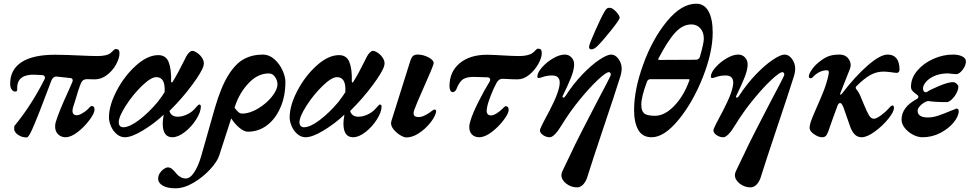

<svg xmlns="http://www.w3.org/2000/svg" viewBox="-20 -728 5252 1038"><path d="M57 -30V-46Q149 -157 221 -300L223 -308Q223 -321 208 -322L168 -324Q123 -326 98.5 -309Q74 -292 73 -255V-253V-243Q73 -233 62 -233Q51 -233 43 -244.5Q35 -256 35 -275Q35 -352 96.5 -392Q158 -432 277 -432Q308 -432 337 -431Q366 -430 388 -429Q472 -425 505 -425Q557 -425 576 -440Q582 -444 591 -453.5Q600 -463 605 -463Q616 -463 621 -458Q626 -453 626 -440Q626 -414 608 -380.5Q590 -347 559 -323Q528 -299 492 -299L449 -300Q427 -300 418 -279Q404 -246 385 -179L375 -148Q372 -136 372 -129Q372 -105 395 -105Q407 -105 425 -115.5Q443 -126 455 -138Q460 -144 465.5 -149Q471 -154 474 -155Q483 -155 487 -150.5Q491 -146 491 -135Q491 -116 464 -79.5Q437 -43 400.5 -14.5Q364 14 334 14Q311 14 294.5 -1.5Q278 -17 278 -44Q278 -58 282 -70Q299 -126 352 -241L370 -282Q373 -288 373 -293Q373 -305 361 -306L286 -314Q277 -315 269.5 -309Q262 -303 258 -293Q184 -95 155 -31Q153 -26 146.5 -13Q140 0 134.5 7.5Q129 15 125 15Q103 15 87 6.5Q71 -2 63.5 -12.5Q56 -23 57 -30Z M569 -93Q569 -158 611 -238Q653 -318 715.5 -374Q778 -430 836 -430Q877 -430 892 -392Q907 -354 905 -288Q905 -283 908 -282Q911 -281 914 -287Q941 -330 976 -401L987 -423Q994 -436 1003 -444.5Q1012 -453 1019 -453Q1030 -453 1045.5 -442.5Q1061 -432 1071.5 -416.5Q1082 -401 1082 -386Q1082 -380 1080 -372Q1072 -341 1018.5 -268.5Q965 -196 896 -128Q905 -97 941 -97Q964 -97 989.5 -108.5Q1015 -120 1033 -140Q1038 -146 1046 -154.5Q1054 -163 1055 -163Q1066 -163 1066 -153Q1066 -123 1041 -83Q1016 -43 979.5 -14.5Q943 14 912 14Q887 14 874 -3Q861 -20 860 -52Q859 -76 865 -108Q814 -60 753 -23Q692 14 655 14Q631 14 611 -3Q591 -20 580 -45.5Q569 -71 569 -93ZM831 -175Q859 -211 870 -230Q875 -311 825 -311Q796 -311 747 -263.5Q698 -216 660 -156.5Q622 -97 622 -67Q622 -54 628.5 -47Q635 -40 646 -40Q680 -40 731.5 -79Q783 -118 831 -175Z M1523 -285Q1523 -209 1496.5 -147.5Q1470 -86 1424 -51Q1378 -16 1320 -16Q1300 -16 1275 -36.5Q1250 -57 1230 -88L1165 113Q1155 145 1116 187.5Q1077 230 1026 260Q975 290 929 290Q883 290 859 275Q835 260 835 239Q835 222 844 208Q853 194 865.5 185.5Q878 177 887 177Q899 177 908 184Q917 191 924.5 199.5Q932 208 934 211Q943 222 956.5 229.5Q970 237 984 237Q1008 237 1030 203.5Q1052 170 1068 115L1141 -142Q1174 -256 1213.5 -320Q1253 -384 1298.5 -408.5Q1344 -433 1401 -433Q1434 -433 1462 -409Q1490 -385 1506.5 -349.5Q1523 -314 1523 -285ZM1480 -272Q1480 -293 1467 -312Q1454 -331 1433 -331Q1374 -331 1325 -279.5Q1276 -228 1252 -158L1248 -145Q1260 -130 1269 -122Q1278 -114 1289 -114Q1330 -114 1375 -141Q1420 -168 1450 -205.5Q1480 -243 1480 -272Z M1546 -93Q1546 -158 1588 -238Q1630 -318 1692.5 -374Q1755 -430 1813 -430Q1854 -430 1869 -392Q1884 -354 1882 -288Q1882 -283 1885 -282Q1888 -281 1891 -287Q1918 -330 1953 -401L1964 -423Q1971 -436 1980 -444.5Q1989 -453 1996 -453Q2007 -453 2022.5 -442.5Q2038 -432 2048.5 -416.5Q2059 -401 2059 -386Q2059 -380 2057 -372Q2049 -341 1995.5 -268.5Q1942 -196 1873 -128Q1882 -97 1918 -97Q1941 -97 1966.5 -108.5Q1992 -120 2010 -140Q2015 -146 2023 -154.5Q2031 -163 2032 -163Q2043 -163 2043 -153Q2043 -123 2018 -83Q1993 -43 1956.5 -14.5Q1920 14 1889 14Q1864 14 1851 -3Q1838 -20 1837 -52Q1836 -76 1842 -108Q1791 -60 1730 -23Q1669 14 1632 14Q1608 14 1588 -3Q1568 -20 1557 -45.5Q1546 -71 1546 -93ZM1808 -175Q1836 -211 1847 -230Q1852 -311 1802 -311Q1773 -311 1724 -263.5Q1675 -216 1637 -156.5Q1599 -97 1599 -67Q1599 -54 1605.5 -47Q1612 -40 1623 -40Q1657 -40 1708.5 -79Q1760 -118 1808 -175Z M2094 -63Q2094 -66 2096 -74L2198 -398Q2205 -419 2213.5 -426Q2222 -433 2239 -433Q2259 -433 2280.5 -425Q2302 -417 2314.5 -405.5Q2327 -394 2324 -383Q2314 -351 2272 -258Q2228 -159 2219 -132Q2216 -123 2216 -115Q2216 -95 2244 -95Q2267 -95 2302 -119Q2308 -124 2317 -130Q2326 -136 2327 -136Q2338 -136 2338 -126Q2338 -124 2336 -116Q2328 -90 2302 -59Q2276 -28 2242.5 -6.5Q2209 15 2177 15Q2164 15 2144 3Q2124 -9 2109 -27Q2094 -45 2094 -63Z M2517 -41Q2517 -56 2523 -74Q2535 -115 2567 -178.5Q2599 -242 2626 -285Q2630 -290 2630 -297Q2630 -308 2617 -310L2549 -312Q2507 -314 2485 -300.5Q2463 -287 2447 -245Q2440 -230 2426 -230Q2419 -230 2414.5 -239.5Q2410 -249 2410 -262Q2410 -340 2465 -386Q2520 -432 2613 -432Q2640 -432 2706 -428Q2724 -427 2745.5 -426Q2767 -425 2788 -425Q2811 -425 2830 -429.5Q2849 -434 2858 -441Q2865 -445 2874 -455Q2883 -465 2888 -465Q2899 -465 2904 -460Q2909 -455 2909 -441Q2909 -416 2890 -382Q2871 -348 2841 -323.5Q2811 -299 2778 -299Q2752 -299 2720 -301Q2710 -302 2696 -302Q2677 -302 2665 -281Q2649 -252 2633 -211Q2617 -170 2613 -146Q2611 -134 2611 -130Q2611 -104 2635 -104Q2647 -104 2664 -114.5Q2681 -125 2693 -137Q2710 -154 2713 -154Q2730 -154 2730 -134Q2730 -115 2702.5 -78.5Q2675 -42 2638 -14Q2601 14 2571 14Q2547 14 2532 -0.5Q2517 -15 2517 -41Z M3015 218Q3015 208 3022 194L3045 146Q3054 126 3066 102.5Q3078 79 3089 54Q3113 5 3199 -161Q3277 -308 3281 -320Q3282 -322 3282 -326Q3282 -331 3279 -334.5Q3276 -338 3272 -338Q3257 -338 3212.5 -296.5Q3168 -255 3114 -189Q3060 -123 3018 -54Q2977 14 2952 14Q2933 14 2916 2.5Q2899 -9 2899 -24L2901 -32Q2909 -52 2935 -100L2951 -130Q3006 -236 3006 -281Q3006 -320 2965 -320Q2939 -320 2918 -313Q2897 -306 2894 -306Q2885 -306 2885 -314Q2885 -335 2910 -363.5Q2935 -392 2970 -412.5Q3005 -433 3033 -433Q3055 -433 3069.5 -417.5Q3084 -402 3084 -380Q3084 -351 3067 -308.5Q3050 -266 3023 -211Q3020 -206 3021.5 -203Q3023 -200 3025 -200Q3032 -200 3039 -212Q3080 -275 3128.5 -325.5Q3177 -376 3219.5 -404.5Q3262 -433 3284 -433Q3307 -433 3324 -409Q3341 -385 3341 -357Q3341 -334 3330 -303Q3303 -217 3245 -45Q3182 143 3158 220Q3150 250 3134.5 267.5Q3119 285 3100 285Q3067 285 3041 264.5Q3015 244 3015 218ZM3165 -478Q3168 -495 3200 -566.5Q3232 -638 3248 -665Q3256 -678 3261 -682Q3266 -686 3276 -686Q3291 -686 3310.5 -665Q3330 -644 3330 -632Q3330 -622 3284.5 -565Q3239 -508 3211 -480Q3192 -461 3177 -461Q3163 -461 3165 -478Z M3408 -133Q3408 -243 3457.5 -380Q3507 -517 3585.5 -612.5Q3664 -708 3744 -708Q3787 -708 3810 -667.5Q3833 -627 3833 -552Q3833 -445 3779.5 -310Q3726 -175 3648.5 -80.5Q3571 14 3503 14Q3453 14 3430.5 -26Q3408 -66 3408 -133ZM3742 -405Q3750 -405 3756 -409.5Q3762 -414 3764 -421Q3785 -495 3785 -518Q3785 -554 3766 -575Q3747 -596 3718 -596Q3671 -596 3630.5 -552Q3590 -508 3540 -412Q3537 -408 3539 -406Q3541 -404 3545 -404ZM3705 -288Q3708 -295 3707.5 -297.5Q3707 -300 3701 -300H3495Q3490 -300 3485 -296.5Q3480 -293 3478 -287Q3447 -205 3447 -162Q3447 -129 3462 -115.5Q3477 -102 3521 -102Q3573 -102 3624 -154.5Q3675 -207 3705 -288Z M3953 218Q3953 208 3960 194L3983 146Q3992 126 4004 102.5Q4016 79 4027 54Q4051 5 4137 -161Q4215 -308 4219 -320Q4220 -322 4220 -326Q4220 -331 4217 -334.5Q4214 -338 4210 -338Q4195 -338 4150.5 -296.5Q4106 -255 4052 -189Q3998 -123 3956 -54Q3915 14 3890 14Q3871 14 3854 2.5Q3837 -9 3837 -24L3839 -32Q3847 -52 3873 -100L3889 -130Q3944 -236 3944 -281Q3944 -320 3903 -320Q3877 -320 3856 -313Q3835 -306 3832 -306Q3823 -306 3823 -314Q3823 -335 3848 -363.5Q3873 -392 3908 -412.5Q3943 -433 3971 -433Q3993 -433 4007.5 -417.5Q4022 -402 4022 -380Q4022 -351 4005 -308.5Q3988 -266 3961 -211Q3958 -206 3959.5 -203Q3961 -200 3963 -200Q3970 -200 3977 -212Q4018 -275 4066.5 -325.5Q4115 -376 4157.5 -404.5Q4200 -433 4222 -433Q4245 -433 4262 -409Q4279 -385 4279 -357Q4279 -334 4268 -303Q4241 -217 4183 -45Q4120 143 4096 220Q4088 250 4072.5 267.5Q4057 285 4038 285Q4005 285 3979 264.5Q3953 244 3953 218Z M4357 -36Q4357 -52 4364 -72Q4370 -90 4395 -147Q4420 -203 4435 -242Q4450 -281 4459 -323L4461 -337Q4461 -348 4450 -348Q4409 -348 4373 -310Q4370 -305 4363 -305Q4353 -305 4353 -315Q4352 -325 4365 -345.5Q4378 -366 4390 -377Q4420 -405 4447.5 -419Q4475 -433 4518 -433Q4547 -433 4563 -415.5Q4579 -398 4579 -376Q4579 -368 4575 -356L4523 -224Q4522 -222 4522 -219Q4522 -216 4524 -216Q4527 -216 4532 -222Q4604 -316 4671.5 -374.5Q4739 -433 4779 -433Q4810 -433 4826.5 -412.5Q4843 -392 4843 -351Q4843 -344 4839 -339Q4835 -334 4829 -334Q4820 -334 4794 -338Q4784 -339 4775 -340Q4766 -341 4758 -341Q4718 -341 4684.5 -322Q4651 -303 4610 -262Q4606 -258 4606 -254Q4606 -250 4610 -245Q4621 -232 4629.5 -213.5Q4638 -195 4651 -162Q4666 -125 4677.5 -105.5Q4689 -86 4704 -86Q4718 -86 4743 -104.5Q4768 -123 4783 -140Q4798 -158 4805 -158Q4809 -158 4811 -154Q4813 -150 4813 -145Q4813 -123 4781.5 -84.5Q4750 -46 4708.5 -16Q4667 14 4638 14Q4616 14 4600.5 -1.5Q4585 -17 4574 -50L4539 -150Q4534 -161 4530.5 -166Q4527 -171 4521 -171Q4512 -171 4505 -149Q4499 -131 4483 -89L4458 -18Q4451 1 4444 7.5Q4437 14 4424 14Q4405 14 4381 -2.5Q4357 -19 4357 -36Z M4854 -81Q4854 -149 4937 -193Q4945 -198 4945 -205Q4945 -210 4940 -214Q4923 -226 4914 -235.5Q4905 -245 4905 -259Q4905 -306 4939 -346Q4973 -386 5025.5 -409.5Q5078 -433 5132 -433Q5162 -433 5182 -423Q5202 -413 5202 -396Q5202 -374 5184 -350.5Q5166 -327 5149 -327Q5142 -327 5126 -329Q5122 -329 5112.5 -330.5Q5103 -332 5098 -331Q5060 -330 5031 -317Q5002 -304 4986 -285Q4970 -266 4970 -250Q4970 -229 4988 -229Q5012 -245 5060 -264.5Q5108 -284 5132 -284Q5142 -284 5151.5 -275.5Q5161 -267 5161 -259Q5161 -243 5150.5 -223.5Q5140 -204 5125 -190Q5110 -176 5097 -176Q5034 -176 4996 -182Q4974 -175 4957.5 -159Q4941 -143 4941 -129Q4941 -93 4997 -93Q5024 -93 5054.5 -103.5Q5085 -114 5123 -130Q5149 -141 5151 -141Q5163 -141 5163 -127Q5163 -100 5136 -66.5Q5109 -33 5064 -9.5Q5019 14 4967 14Q4942 14 4915.5 0Q4889 -14 4871.5 -36Q4854 -58 4854 -81Z"/></svg>

Font: EB Garamond
Style: Bold Italic
Weight: 700
Italic angle: -17.2°
Designer: Georg Duffner and Octavio Pardo
Foundry: Georg Duffner
Version: Version 1.000